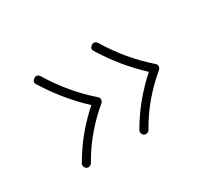

<svg xmlns="http://www.w3.org/2000/svg" viewBox="-76 -616 691 618"><g transform="rotate(-30 269.5 -307.5)"><path d="M309.1 -474.6Q320.8 -481.9 329.1 -469.7Q381.8 -382.3 455.6 -318.4Q460.9 -314 460.2 -306.9Q459.5 -299.8 455.1 -296.4Q418.5 -266.1 386.7 -229Q355 -191.9 329.1 -146Q326.2 -141.1 320.3 -139.4Q314.5 -137.7 309.1 -140.6Q304.2 -143.6 302.5 -149.7Q300.8 -155.8 303.7 -160.6Q329.1 -204.6 359.4 -241Q389.6 -277.3 423.8 -307.6Q389.6 -339.4 359.6 -376Q329.6 -412.6 303.7 -454.6Q296.4 -466.3 309.1 -474.6ZM95.2 -474.6Q106.9 -481.9 115.2 -469.7Q168 -382.3 241.7 -318.4Q247.1 -314 246.3 -306.9Q245.6 -299.8 241.2 -296.4Q204.6 -266.1 172.9 -229Q141.1 -191.9 115.2 -146Q112.3 -141.1 106.4 -139.4Q100.6 -137.7 95.2 -140.6Q90.3 -143.6 88.6 -149.7Q86.9 -155.8 89.8 -160.6Q115.2 -204.6 145.5 -241Q175.8 -277.3 210 -307.6Q175.8 -339.4 145.8 -376Q115.7 -412.6 89.8 -454.6Q82.5 -466.3 95.2 -474.6Z"/></g></svg>

Font: Mikhak-DS2-FD ExtraLight
Style: Regular
Weight: 200
Designer: Amin Abedi
Version: Version 3.2